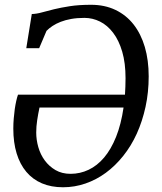

<svg xmlns="http://www.w3.org/2000/svg" viewBox="-20 -771 675 802"><path d="M35.6 -233.9Q35.6 -255.4 37.4 -276.1Q39.1 -296.9 41.7 -315.4Q44.4 -334 47.9 -349.4Q51.3 -364.7 55.2 -375.5H502Q502.9 -391.6 503.7 -408.7Q504.4 -425.8 504.4 -444.3Q504.4 -507.8 490.5 -555.2Q476.6 -602.5 452.6 -634Q428.7 -665.5 397.7 -680.9Q366.7 -696.3 332.5 -696.3Q302.2 -696.3 277.6 -691.9Q252.9 -687.5 233.6 -679.9Q214.4 -672.4 199.5 -662.6Q184.6 -652.8 174.3 -642.1L143.6 -569.8H89.8L112.8 -712.4Q132.8 -712.9 155 -719.2Q177.2 -725.6 205.8 -732.4Q234.4 -739.3 271.7 -745.1Q309.1 -751 360.4 -751Q417.5 -751 462.4 -729.5Q507.3 -708 538.1 -668.7Q568.8 -629.4 585 -574.5Q601.1 -519.5 601.1 -452.1Q601.1 -385.3 587.9 -324.7Q574.7 -264.2 551.3 -212.6Q527.8 -161.1 494.6 -119.6Q461.4 -78.1 421.9 -49.1Q382.3 -20 336.9 -4.4Q291.5 11.2 243.2 11.2Q193.8 11.2 155.3 -5.1Q116.7 -21.5 90.1 -53Q63.5 -84.5 49.6 -129.9Q35.6 -175.3 35.6 -233.9ZM131.3 -217.3Q131.3 -187 140.1 -156.2Q148.9 -125.5 167 -100.8Q185.1 -76.2 211.9 -60.5Q238.8 -44.9 274.9 -44.9Q314.5 -44.9 350.1 -61.8Q385.7 -78.6 414.8 -112.8Q443.8 -147 464.8 -199.2Q485.8 -251.5 496.1 -321.8H145Q139.2 -294.9 135.3 -268.8Q131.3 -242.7 131.3 -217.3Z"/></svg>

Font: Merriweather
Style: Italic
Weight: 400
Italic angle: -7°
Designer: Eben Sorkin ( eben@eyebytes.com )
Foundry: Eben Sorkin ( eben@eyebytes.com )
Version: Version 1.005; ttfautohint (v0.97) -l 13 -r 13 -G 200 -x 24 